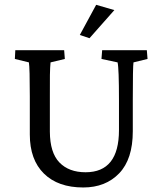

<svg xmlns="http://www.w3.org/2000/svg" viewBox="-20 -786 688 814"><path d="M359.4 -624 318.4 -637.7 387.7 -765.6 464.8 -743.2ZM44.9 -573.2H252L254.9 -536.1L194.3 -521.5Q190.4 -486.3 191.4 -377.9V-227.5Q191.9 -138.7 231.9 -97.2Q272 -55.7 342.8 -55.7Q484.4 -55.7 484.4 -234.4V-360.4Q484.4 -496.1 478.5 -521.5L410.2 -536.1L413.1 -573.2H602.5L605.5 -536.1L545.9 -521.5Q543 -503.9 543 -360.4V-229.5Q543 -111.3 485.4 -51.3Q427.7 8.8 333 8.8Q226.1 8.8 166.3 -50Q106.4 -108.9 106.4 -215.8V-377.9Q106.4 -498 102.5 -521.5L43 -536.1Z"/></svg>

Font: Crimson Pro
Style: Regular
Weight: 400
Designer: Jacques Le Bailly
Foundry: Baron von Fonthausen
Version: Version 1.003